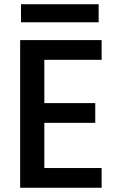

<svg xmlns="http://www.w3.org/2000/svg" viewBox="-20 -885 564 905"><path d="M445 -865V-780H79V-865ZM189 -603V-399H429V-306H189V-93H459V0H75V-696H459V-603Z"/></svg>

Font: Fz Poppins Med
Style: Regular
Weight: 500
Designer: Ninad Kale (Devanagari), Jonny Pinhorn (Latin)
Foundry: Indian Type Foundry
Version: Vit hóa bi Vntype.Com & FontZin.Com